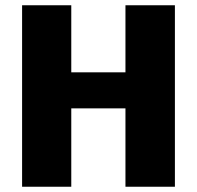

<svg xmlns="http://www.w3.org/2000/svg" viewBox="-20 -710 748 730"><path d="M645 -690V0H457V-298H251V0H64V-690H251V-435H457V-690Z"/></svg>

Font: Exo 2.0 Extra Bold
Style: Regular
Weight: 800
Designer: Natanael Gama
Version: Version 1.001;PS 001.001;hotconv 1.0.70;makeotf.lib2.5.58329